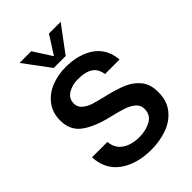

<svg xmlns="http://www.w3.org/2000/svg" viewBox="-262 -1010 1136 1136"><g transform="rotate(-45 305.5 -442.5)"><path d="M32 -202H161Q166 -145 208 -116.5Q250 -88 316 -88Q372 -88 413.5 -111.5Q455 -135 455 -185Q455 -216 432 -236Q409 -256 375.5 -267.5Q342 -279 287 -292L267 -297Q166 -322 109.5 -365Q53 -408 53 -489Q53 -554 87.5 -599.5Q122 -645 178 -667.5Q234 -690 298 -690Q407 -690 477.5 -641.5Q548 -593 557 -496H435Q428 -545 394.5 -566.5Q361 -588 299 -588Q252 -588 216.5 -566.5Q181 -545 181 -503Q181 -472 205 -452.5Q229 -433 260.5 -423.5Q292 -414 355 -399Q425 -382 472.5 -361.5Q520 -341 551.5 -301.5Q583 -262 583 -198Q583 -125 545 -77Q507 -29 445.5 -7Q384 15 312 15Q193 15 115.5 -40Q38 -95 32 -202ZM124 -900H222L296 -784L370 -900H468L346 -736H246Z"/></g></svg>

Font: Teachers SemiBold
Style: Regular
Weight: 600
Designer: Alfredo Marco Pradil & Chank Diesel
Version: Version 0.009